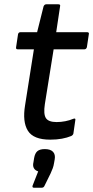

<svg xmlns="http://www.w3.org/2000/svg" viewBox="-20 -639 435 895"><path d="M214 12Q136 12 110 -29.5Q84 -71 97 -149L138 -409H63Q53 -409 55 -419L64 -479Q66 -489 76 -489H153L183 -609Q187 -619 196 -619H252Q263 -619 260 -609L242 -489H385Q397 -489 394 -479L385 -419Q382 -409 373 -409H230L189 -153Q182 -107 194 -88.5Q206 -70 244 -70Q264 -70 284.5 -74Q305 -78 321 -85Q334 -90 331 -78L322 -16Q320 -9 312 -5Q293 3 268.5 7.5Q244 12 214 12ZM138 236Q129 236 132 226L158 160Q143 155 137.5 144Q132 133 136 117L139 98Q143 75 154.5 65.5Q166 56 189 56Q215 56 227 68.5Q239 81 235 104L232 121Q230 134 226 145Q222 156 216 169L188 226Q184 236 175 236Z"/></svg>

Font: Sofia Sans Medium
Style: Italic
Weight: 500
Italic angle: -9°
Version: Version 4.101